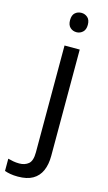

<svg xmlns="http://www.w3.org/2000/svg" viewBox="-201 -785 604 1074"><g transform="rotate(15 101.5 -248.5)"><path d="M22 240Q-3 240 -22 236.5Q-41 233 -55 228V157Q-40 161 -24 164Q-8 167 11 167Q43 167 64 149.5Q85 132 85 83V-536H173V80Q173 130 157 166Q141 202 108 221Q75 240 22 240ZM78 -681Q78 -710 93 -723.5Q108 -737 130 -737Q150 -737 165.5 -723.5Q181 -710 181 -681Q181 -653 165.5 -639Q150 -625 130 -625Q108 -625 93 -639Q78 -653 78 -681Z"/></g></svg>

Font: Noto Sans Adlam
Style: Regular
Weight: 400
Designer: Mark Jamra, Neil Patel
Foundry: JamraPatel LLC
Version: Version 3.001